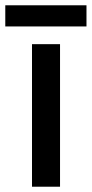

<svg xmlns="http://www.w3.org/2000/svg" viewBox="-38 -706 347 726"><path d="M289 -686H-18V-606H289ZM189 0V-539H83V0Z"/></svg>

Font: Noto Sans Gujarati UI Medium
Style: Regular
Weight: 500
Designer: Jelle Bosma - Monotype Design Team, Universal Thirst
Foundry: Monotype Imaging Inc.
Version: Version 2.106